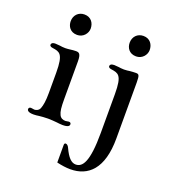

<svg xmlns="http://www.w3.org/2000/svg" viewBox="-171 -879 1178 1277"><g transform="rotate(20 417.5 -241.0)"><path d="M207 -596.2C250 -596.2 278.3 -632.3 278.3 -666.5C278.3 -704.6 255.9 -741.2 208 -741.2C165 -741.2 136.2 -709.5 136.2 -668C136.2 -633.3 156.7 -596.2 207 -596.2ZM69.8 -22C69.8 -12.2 77.1 0 116.2 0C129.9 0 140.6 -1.5 153.8 -3.4C163.6 -4.9 196.8 -7.3 216.8 -7.3C236.3 -7.3 265.6 -4.9 280.8 -3.4C292.5 -2.4 301.8 0 320.8 0C360.4 0 369.1 -10.7 369.1 -22C369.1 -31.2 363.3 -35.6 353.5 -35.6C349.1 -35.6 344.7 -34.7 340.8 -33.7C336.9 -32.7 333.5 -32.2 329.6 -32.2C311.5 -32.2 295.4 -39.1 286.6 -57.6C275.9 -80.1 272.9 -106.4 272.9 -169.9V-433.1C272.9 -488.3 258.3 -492.7 236.8 -492.7C223.6 -492.7 211.4 -491.2 199.7 -489.7C187.5 -488.3 175.8 -486.8 163.6 -486.8C144 -486.8 137.2 -488.8 125.5 -490.2C114.3 -491.7 100.1 -492.7 92.8 -492.7C69.3 -492.7 63.5 -482.9 63.5 -475.1C63.5 -463.4 75.7 -460.4 86.4 -459C109.9 -455.6 128.9 -452.1 141.6 -435.5C156.2 -416.5 163.1 -380.4 163.1 -312V-169.9C163.1 -113.3 157.2 -80.6 148.4 -57.6C141.6 -39.6 124 -32.2 109.9 -32.2C106 -32.2 101.6 -33.2 97.2 -34.2C93.3 -35.2 89.4 -35.6 85.9 -35.6C76.7 -35.6 69.8 -31.2 69.8 -22ZM624.5 -596.2C667.5 -596.2 695.8 -632.3 695.8 -666.5C695.8 -704.6 673.3 -741.2 625.5 -741.2C582.5 -741.2 553.7 -709.5 553.7 -668C553.7 -633.3 574.2 -596.2 624.5 -596.2ZM384.3 108.4C378.4 108.4 374 112.3 374 121.1V246.1C406.7 253.9 441.4 258.8 469.7 258.8C596.2 258.8 688.5 176.3 688.5 -38.1V-433.1C688.5 -488.3 682.6 -492.7 661.1 -492.7C650.9 -492.7 630.4 -491.7 617.7 -490.2C605.5 -488.8 598.1 -486.8 579.1 -486.8C559.6 -486.8 552.7 -488.8 541 -490.2C529.8 -491.7 515.6 -492.7 508.3 -492.7C484.9 -492.7 479 -482.9 479 -475.1C479 -463.4 491.2 -460.4 502 -459C525.4 -455.6 544.4 -452.1 557.1 -435.5C571.8 -416.5 578.6 -380.4 578.6 -312V-38.1C578.6 168.9 541 216.8 492.7 216.8C461.9 216.8 435.5 189.9 407.7 129.4C401.9 116.2 392.6 108.4 384.3 108.4Z"/></g></svg>

Font: Stoke
Style: Light
Weight: 300
Designer: Nicole Fally
Foundry: Nicole Fally
Version: Version 1.001